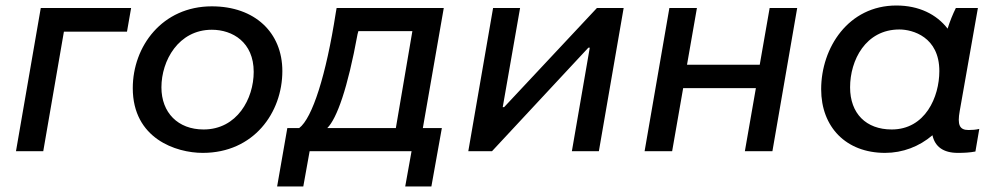

<svg xmlns="http://www.w3.org/2000/svg" viewBox="-20 -549 3629 697"><path d="M38 0H137L212 -434H441L456 -520H128Z M716 6C901 6 1005 -140 1005 -291C1005 -431 905 -526 749 -526C569 -526 462 -381 462 -229C462 -46 619 6 716 6ZM719 -79C626 -79 566 -140 566 -232C566 -329 628 -441 749 -441C824 -441 901 -396 901 -288C901 -191 841 -79 719 -79Z M986 128H1081L1104 0H1474L1451 128H1546L1584 -84H1515L1591 -520H1202L1199 -503C1164 -277 1114 -120 1066 -84H1023ZM1168 -84C1203 -119 1242 -228 1278 -425L1281 -436H1477L1417 -84Z M1680 0H1766L2116 -376H2121L2056 0H2154L2244 -520H2147L1810 -160H1805L1868 -520H1770Z M2774 -520 2738 -314H2474L2510 -520H2410L2320 0H2420L2460 -229H2724L2684 0H2784L2874 -520Z M3457 6C3480 6 3500 5 3521 1L3535 -81C3522 -78 3510 -77 3496 -77C3463 -77 3455 -96 3464 -146L3530 -520H3450C3439 -498 3428 -471 3420 -445C3380 -497 3316 -529 3234 -529C3060 -529 2961 -376 2961 -225C2961 -88 3051 6 3193 6C3257 6 3317 -17 3365 -58C3374 -17 3404 6 3457 6ZM3245 -442C3293 -442 3390 -415 3390 -291C3390 -197 3339 -79 3217 -79C3124 -79 3066 -137 3066 -232C3066 -330 3122 -442 3245 -442Z"/></svg>

Font: Fixel Display 20240404 Medium
Style: Italic
Weight: 500
Italic angle: -10°
Designer: AlfaBravo + MacPaw
Foundry: Kyrylo Tkachov, Marchela Mozhyna, Serhii Makarenko, Maria Weinstein, Zakhar Kryvoshyya
Version: Version 1.211;Glyphs 3.2 (3225)